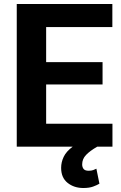

<svg xmlns="http://www.w3.org/2000/svg" viewBox="-20 -731 602 957"><path d="M540.5 -114.3V0H464.8Q428.2 21 408.9 41.3Q389.6 61.5 389.6 88.4Q389.6 102.1 396.7 111.1Q403.8 120.1 421.9 120.1Q435.5 120.1 444.8 116.7Q454.1 113.3 460.4 109.9L475.6 184.6Q463.4 191.9 444.1 199Q424.8 206.1 395.5 206.1Q349.1 206.1 316.9 180.4Q284.7 154.8 284.7 105.5Q284.7 77.6 297.4 50.8Q310.1 23.9 342.3 0H63.5V-710.9H540V-596.2H210V-421.4H491.2V-310.1H210V-114.3Z"/></svg>

Font: Vazirmatn RD UI
Style: Bold
Weight: 700
Designer: Saber Rastikerdar
Foundry: Saber Rastikerdar
Version: Version 33.003